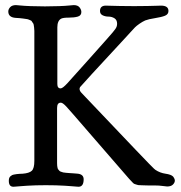

<svg xmlns="http://www.w3.org/2000/svg" viewBox="-20 -708 693 734"><path d="M280.3 5.9Q279.3 5.9 272.5 5.4Q265.6 4.9 253.9 3.9Q242.2 2.9 227.5 2Q212.9 1 193.4 0.5Q173.8 0 155.3 0Q136.7 0 117.7 0.5Q98.6 1 84 2Q69.3 2.9 57.6 3.9Q45.9 4.9 39.1 5.4Q32.2 5.9 31.2 5.9Q13.7 5.9 13.7 -16.6Q13.7 -22.5 15.1 -26.9Q16.6 -31.2 20 -34.2Q23.4 -37.1 26.4 -38.6Q29.3 -40 35.2 -41Q41 -42 44.4 -42.5Q47.9 -43 55.7 -43.5Q63.5 -43.9 66.4 -43.9Q91.8 -45.9 101.6 -55.2Q111.3 -64.5 111.3 -92.8V-589.8Q111.3 -596.7 110.4 -602.5Q109.4 -608.4 108.9 -612.8Q108.4 -617.2 105.5 -620.6Q102.5 -624 101.6 -626.5Q100.6 -628.9 95.2 -630.9Q89.8 -632.8 87.9 -633.8Q85.9 -634.8 78.1 -635.7Q70.3 -636.7 67.9 -637.2Q65.4 -637.7 54.7 -638.7Q43.9 -639.6 40 -639.6Q11.7 -641.6 11.7 -664.1Q11.7 -672.9 19 -680.7Q26.4 -688.5 41 -688.5Q43.9 -688.5 58.1 -687Q72.3 -685.5 97.2 -684.6Q122.1 -683.6 151.4 -683.6H152.3Q181.6 -683.6 206.5 -684.6Q231.4 -685.5 245.1 -687Q258.8 -688.5 261.7 -688.5Q277.3 -688.5 284.2 -679.7Q291 -670.9 291 -662.1Q291 -648.4 277.3 -644.5Q263.7 -640.6 242.7 -640.6Q221.7 -640.6 213.9 -636.7Q199.2 -628.9 199.2 -603.5V-386.7Q199.2 -370.1 211.9 -370.1Q219.7 -370.1 238.3 -390.6Q258.8 -413.1 308.1 -468.3Q357.4 -523.4 387.7 -557.6Q418 -591.8 419.9 -595.7Q427.7 -605.5 427.7 -617.2Q427.7 -631.8 417.5 -638.2Q407.2 -644.5 395 -644.5Q382.8 -644.5 372.6 -649.4Q362.3 -654.3 362.3 -666Q362.3 -686.5 384.8 -686.5Q387.7 -686.5 401.4 -686Q415 -685.5 438.5 -685.1Q461.9 -684.6 490.2 -684.6H496.1Q522.5 -684.6 544.9 -685.1Q567.4 -685.5 580.1 -686Q592.8 -686.5 595.7 -686.5Q624 -686.5 624 -666Q624 -653.3 610.8 -647.9Q597.7 -642.6 572.8 -638.7Q547.9 -634.8 535.2 -629.9Q524.4 -625 513.2 -617.2Q502 -609.4 496.1 -603.5Q490.2 -597.7 478.5 -584.5Q466.8 -571.3 462.9 -567.4Q289.1 -379.9 286.1 -375Q284.2 -371.1 284.2 -368.2Q284.2 -360.4 292 -352.5Q563.5 -66.4 568.4 -63.5Q570.3 -61.5 574.2 -58.6Q591.8 -46.9 612.8 -43.9Q633.8 -41 641.6 -33.2Q648.4 -24.4 648.4 -17.6Q648.4 -9.8 641.1 -2.4Q633.8 4.9 619.1 4.9Q614.3 4.9 601.1 2.9Q587.9 1 572.3 1Q561.5 1 547.9 1Q534.2 1 528.8 0.5Q523.4 0 515.6 0Q507.8 0 504.4 -1.5Q501 -2.9 496.6 -3.9Q492.2 -4.9 488.8 -8.3Q485.4 -11.7 482.4 -15.1Q479.5 -18.6 473.6 -24.4Q406.2 -102.5 320.3 -201.2Q247.1 -286.1 233.4 -300.8Q219.7 -315.4 212.9 -315.4H211.9Q198.2 -315.4 198.2 -294.9V-84Q198.2 -78.1 198.7 -73.7Q199.2 -69.3 200.2 -65.4Q201.2 -61.5 203.6 -59.1Q206.1 -56.6 207.5 -54.7Q209 -52.7 213.9 -51.3Q218.8 -49.8 221.7 -48.8Q224.6 -47.9 232.4 -47.4Q240.2 -46.9 244.6 -46.4Q249 -45.9 260.3 -45.4Q271.5 -44.9 278.3 -43.9Q299.8 -41 299.8 -22.5Q299.8 5.9 280.3 5.9Z"/></svg>

Font: Goudy Bookletter 1911
Style: Regular
Weight: 400
Version: Version 2010.07.03